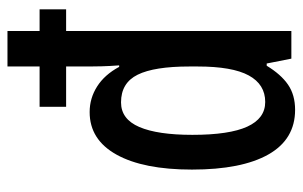

<svg xmlns="http://www.w3.org/2000/svg" viewBox="-168 -632 810 514"><g transform="rotate(-90 237.0 -375.0)"><path d="M200 10Q121 10 80.5 -61.5Q40 -133 40 -266Q40 -396 80 -468Q120 -540 194 -540Q231 -540 262.5 -520Q294 -500 315 -461H319Q317 -488 316.5 -508Q316 -528 316 -541V-603H208V-674H316V-760H411V-674H469V-603H411V0H337L324 -66H318Q295 -28 267.5 -9Q240 10 200 10ZM221 -70Q268 -70 292 -114Q316 -158 316 -251V-273Q316 -367 294 -411.5Q272 -456 220 -456Q175 -456 154 -407Q133 -358 133 -265Q133 -166 155 -118Q177 -70 221 -70Z"/></g></svg>

Font: Noto Sans Sinhala ExtraCondensed Medium
Style: Regular
Weight: 500
Width: 2
Designer: Jelle Bosma - Monotype Design Team
Foundry: Monotype Imaging Inc.
Version: Version 2.006; ttfautohint (v1.8.4.7-5d5b)